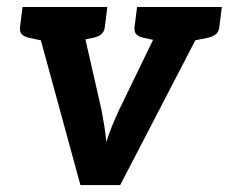

<svg xmlns="http://www.w3.org/2000/svg" viewBox="-20 -534 660 554"><path d="M212.1 0 71.6 -513.8H176.5Q190.9 -513.8 199.4 -506.9Q207.9 -500 210.5 -490.3L272.8 -217.2Q277 -195.7 280.6 -173Q284.3 -150.3 286.8 -124.6Q294 -147.3 303.3 -170.4Q312.7 -193.5 323.8 -217.2L456.2 -490.3Q460.8 -500 470.6 -506.9Q480.5 -513.8 493.3 -513.8H593.5L326.8 0ZM156.8 -481.4 160.9 -513.8H235.4L231.2 -481.4ZM437.1 -481.4 441.2 -513.8H515.6L511.5 -481.4ZM144.2 -513.8 119 -413.1 63.1 -425.1Q49.6 -428.2 42.9 -435.2Q36.2 -442.2 37.7 -455.7L45 -513.8ZM289.7 -513.8 282.4 -455.7Q280.8 -442.2 272.3 -435.2Q263.8 -428.2 249.6 -425.1L190.8 -413.1L190.5 -513.8ZM474.6 -513.8 449.5 -413.1 393.6 -425.1Q380 -428.2 373.3 -435.2Q366.6 -442.2 368.2 -455.7L375.5 -513.8ZM620.1 -513.8 612.8 -455.7Q611.3 -442.2 602.8 -435.2Q594.3 -428.2 580 -425.1L521.3 -413.1L521 -513.8Z"/></svg>

Font: Aleo
Style: Italic
Weight: 400
Italic angle: -7°
Designer: Alessio Laiso
Foundry: Alessio Laiso
Version: Version 2.001;gftools[0.9.29]